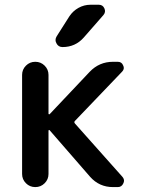

<svg xmlns="http://www.w3.org/2000/svg" viewBox="-20 -803 602 802"><path d="M269.5 -734.4Q284.2 -756.8 307.6 -770Q331.1 -783.2 358.4 -783.2H392.6Q409.2 -783.2 416 -768.1Q422.9 -752.9 412.1 -740.2L330.1 -646.5Q294.9 -606.4 241.2 -606.4Q223.6 -606.4 215.8 -622.1Q211.9 -628.9 211.9 -635.7Q211.9 -643.6 216.8 -651.4ZM182.6 -328.1Q182.6 -326.2 184.6 -325.7Q186.5 -325.2 187.5 -326.2L354.5 -502.9Q394.5 -544.9 452.1 -544.9H471.7Q488.3 -544.9 494.1 -530.3Q497.1 -524.4 497.1 -519.5Q497.1 -510.7 489.3 -502.9L293 -297.9Q288.1 -293 293 -287.1L491.2 -64.5Q498 -56.6 498 -47.9Q498 -43 495.1 -37.1Q488.3 -21.5 471.7 -21.5H452.1Q394.5 -21.5 356.4 -64.5L187.5 -258.8Q186.5 -260.7 184.6 -259.8Q182.6 -258.8 182.6 -257.8V-76.2Q182.6 -53.7 166.5 -37.6Q150.4 -21.5 127.4 -21.5Q104.5 -21.5 88.4 -37.6Q72.3 -53.7 72.3 -76.2V-490.2Q72.3 -512.7 88.4 -528.8Q104.5 -544.9 127.4 -544.9Q150.4 -544.9 166.5 -528.8Q182.6 -512.7 182.6 -490.2Z"/></svg>

Font: Gen Jyuu Gothic Medium
Style: Regular
Weight: 500
Designer: [Source Han Sans]
Ryoko NISHIZUKA  (kana & ideographs); Paul D. Hunt (Latin, Greek & Cyrillic); Wenlong ZHANG  (bopomofo
Version: Version 1.002.20150607